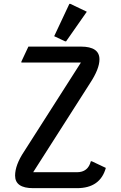

<svg xmlns="http://www.w3.org/2000/svg" viewBox="-20 -980 630 1000"><path d="M152.8 0Q58.6 0 58.6 -65.4Q58.6 -120.6 105.5 -190.9L401.4 -654.3H91.3V-659.2L127.9 -737.3H401.4Q498 -737.3 498 -670.9Q498 -621.1 448.7 -546.4L152.8 -83H380.9Q438.5 -83 453.1 -140.1H458L531.2 -105.5Q502 0 380.9 0ZM341.3 -960H346.2L432.1 -918.9L324.2 -764.6H319.3L262.2 -791.5Z"/></svg>

Font: Nova Oval
Style: Book
Weight: 400
Version: Version 2.000